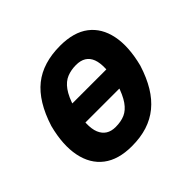

<svg xmlns="http://www.w3.org/2000/svg" viewBox="-131 -665 827 827"><g transform="rotate(-45 282.5 -251.5)"><path d="M239 11Q157 11 108 -26.5Q59 -64 45 -133.5Q31 -203 55 -296Q73 -353 98.5 -394.5Q124 -436 156.5 -462Q189 -488 231.5 -501Q274 -514 326 -514Q409 -514 457.5 -477Q506 -440 520 -371.5Q534 -303 510 -209Q492 -152 467 -111Q442 -70 409 -43Q376 -16 334 -2.5Q292 11 239 11ZM248 -97Q281 -97 305 -107.5Q329 -118 348 -145Q367 -172 383 -222Q405 -318 388 -362.5Q371 -407 316 -407Q286 -407 261 -397Q236 -387 216.5 -360Q197 -333 182 -284Q159 -186 177.5 -141.5Q196 -97 248 -97ZM128 -203 144 -301H436L420 -203Z"/></g></svg>

Font: Nunito Sans 7pt Condensed ExtraBold
Style: Italic
Weight: 800
Width: 3
Italic angle: -9°
Designer: Vernon Adams
Foundry: Vernon Adams
Version: Version 3.101;gftools[0.9.27]